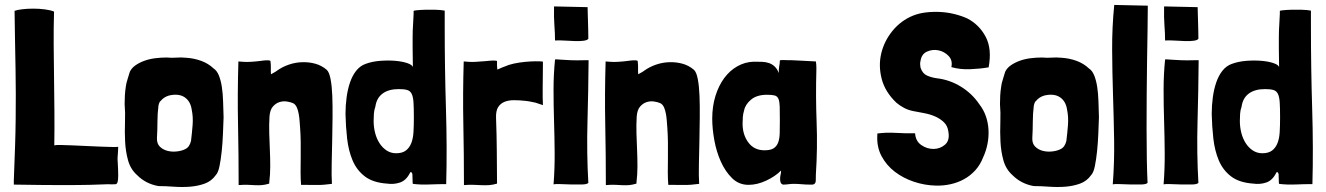

<svg xmlns="http://www.w3.org/2000/svg" viewBox="-20 -747 5372 778"><path d="M458 -130Q459 -141 459 -152Q451 -151 430.5 -151.5Q410 -152 383.5 -153Q357 -154 327.5 -155.5Q298 -157 272 -158Q246 -159 226.5 -159.5Q207 -160 200 -158V-159Q201 -223 200.5 -291.5Q200 -360 199 -429Q198 -498 197.5 -566.5Q197 -635 199 -700Q185 -706 162 -709Q139 -712 115 -712Q91 -712 70 -709.5Q49 -707 39 -703Q40 -633 41 -575.5Q42 -518 43 -467Q44 -416 44 -367Q44 -318 43.5 -265.5Q43 -213 41 -152.5Q39 -92 36 -17V1Q157 3 229.5 3Q302 3 343.5 2Q385 1 402.5 0Q420 -1 431 0Q442 0 448 -0.5Q454 -1 456.5 -9.5Q459 -18 459 -36.5Q459 -55 457 -91Q456 -99 456.5 -109.5Q457 -120 458 -130Z M490 -397Q487 -378 486 -360.5Q485 -343 485 -325Q488 -292 486.5 -252Q485 -212 487 -172.5Q489 -133 499 -97Q509 -61 536 -37Q571 -2 622 7Q650 7 684 9.5Q718 12 750 9.5Q782 7 809.5 -3Q837 -13 854 -37Q864 -47 869.5 -74Q875 -101 878.5 -135Q882 -169 883.5 -206Q885 -243 886 -272Q885 -305 884 -336.5Q883 -368 879 -394.5Q875 -421 867 -441Q859 -461 845 -470Q824 -490 795 -500.5Q766 -511 734 -513Q713 -515 694.5 -513.5Q676 -512 656 -514Q632 -514 608.5 -511Q585 -508 564.5 -500.5Q544 -493 528.5 -482Q513 -471 506 -456Q503 -445 497 -426.5Q491 -408 490 -397ZM665 -360Q704 -369 728 -353Q752 -337 757 -302Q763 -273 760.5 -240.5Q758 -208 754 -176Q748 -151 731 -143Q718 -136 698 -133.5Q678 -131 659.5 -135.5Q641 -140 628 -152.5Q615 -165 616 -188Q618 -223 618 -254.5Q618 -286 622 -318Q625 -334 631 -338Q644 -354 665 -360Z M1076 -499Q1076 -502 1068 -502.5Q1060 -503 1050 -502Q1040 -501 1030 -499.5Q1020 -498 1016 -498Q1004 -497 996 -496.5Q988 -496 981 -496Q974 -496 966 -496.5Q958 -497 946 -498Q942 -366 944.5 -243Q947 -120 947 3Q971 1 987 2Q1003 3 1016 3.5Q1029 4 1041.5 3Q1054 2 1071 -3V-7Q1075 -40 1075 -73Q1075 -106 1073.5 -139.5Q1072 -173 1071 -206.5Q1070 -240 1072 -275Q1074 -302 1086 -315.5Q1098 -329 1113 -333.5Q1128 -338 1143.5 -335.5Q1159 -333 1167 -329Q1168 -328 1169 -328Q1170 -328 1171 -327Q1179 -321 1183.5 -310Q1188 -299 1190.5 -285Q1193 -271 1194 -256.5Q1195 -242 1196 -230Q1198 -203 1198.5 -172Q1199 -141 1198.5 -110Q1198 -79 1198 -50Q1198 -21 1200 2Q1235 2 1262.5 2.5Q1290 3 1325 -2Q1323 -36 1324 -81Q1325 -126 1326 -174.5Q1327 -223 1327.5 -270.5Q1328 -318 1326.5 -358Q1325 -398 1319.5 -426.5Q1314 -455 1304 -464Q1283 -482 1257 -489Q1231 -496 1203.5 -495Q1176 -494 1150 -485Q1124 -476 1103 -461Q1098 -457 1090.5 -453Q1083 -449 1078 -446Q1077 -460 1077.5 -471Q1078 -482 1076 -499Z M1653 -475Q1651 -484 1631 -491Q1611 -498 1582 -500.5Q1553 -503 1520.5 -500.5Q1488 -498 1461 -488Q1439 -480 1423.5 -460.5Q1408 -441 1398.5 -413.5Q1389 -386 1384.5 -353Q1380 -320 1380 -285Q1381 -235 1386.5 -186Q1392 -137 1408.5 -97.5Q1425 -58 1458 -32.5Q1491 -7 1548 -3Q1576 1 1601 -7.5Q1626 -16 1641 -46Q1644 -52 1646.5 -49.5Q1649 -47 1651 -42Q1651 -31 1651.5 -25Q1652 -19 1652 -9Q1652 -4 1653 -2Q1683 2 1720 0.5Q1757 -1 1788 -1Q1792 -145 1787 -308Q1782 -471 1782 -638V-704Q1766 -707 1744 -707.5Q1722 -708 1702.5 -707.5Q1683 -707 1669.5 -705.5Q1656 -704 1656 -703V-692Q1655 -672 1654.5 -661.5Q1654 -651 1653.5 -642.5Q1653 -634 1652.5 -624.5Q1652 -615 1652 -597.5Q1652 -580 1652 -551Q1652 -522 1653 -475ZM1596 -386Q1617 -386 1629.5 -382.5Q1642 -379 1648 -367Q1654 -355 1655.5 -332.5Q1657 -310 1657 -271Q1657 -239 1655.5 -212.5Q1654 -186 1646.5 -167Q1639 -148 1624.5 -137Q1610 -126 1585 -126Q1564 -126 1547 -137Q1530 -148 1518 -166.5Q1506 -185 1500 -208.5Q1494 -232 1494 -257Q1494 -271 1495 -286Q1496 -301 1501 -315Q1506 -350 1530.5 -368Q1555 -386 1596 -386Z M1994 -499Q1994 -501 1985.5 -501.5Q1977 -502 1965.5 -501Q1954 -500 1943.5 -499Q1933 -498 1929 -498Q1917 -497 1909 -496.5Q1901 -496 1894 -496Q1887 -496 1879 -496.5Q1871 -497 1859 -498Q1855 -366 1857.5 -243Q1860 -120 1860 3Q1884 1 1901.5 2Q1919 3 1934 3.5Q1949 4 1963 3Q1977 2 1994 -3V-7Q1994 -44 1993.5 -76.5Q1993 -109 1993 -140.5Q1993 -172 1992 -203Q1991 -234 1990 -269Q1989 -297 1998 -312Q2007 -327 2023.5 -334Q2040 -341 2062.5 -341Q2085 -341 2112 -338Q2113 -338 2125.5 -336Q2138 -334 2150 -331Q2155 -329 2160.5 -327.5Q2166 -326 2171 -324L2180 -321Q2179 -336 2179 -353Q2179 -370 2179 -390.5Q2179 -411 2179.5 -437Q2180 -463 2180 -497Q2180 -498 2165.5 -498.5Q2151 -499 2130 -498Q2109 -497 2085 -493.5Q2061 -490 2042 -484Q2028 -479 2013.5 -473Q1999 -467 1995 -465Q1995 -472 1994.5 -475Q1994 -478 1994 -480.5Q1994 -483 1994 -487Q1994 -491 1994 -499Z M2257 -505Q2252 -505 2242.5 -506Q2233 -507 2229 -506V-505Q2223 -446 2223 -383.5Q2223 -321 2225 -257Q2227 -193 2227.5 -128Q2228 -63 2223 0Q2230 -2 2251 -1Q2272 0 2295.5 0.5Q2319 1 2339 0.5Q2359 0 2364 -6Q2357 -127 2360.5 -253Q2364 -379 2365 -500V-503H2348Q2316 -502 2293 -503Q2270 -504 2257 -505ZM2229 -583Q2248 -584 2270 -582.5Q2292 -581 2311.5 -580.5Q2331 -580 2345.5 -582Q2360 -584 2364 -590Q2364 -605 2363.5 -624.5Q2363 -644 2362.5 -662.5Q2362 -681 2361.5 -696.5Q2361 -712 2361 -718L2225 -721Q2224 -675 2226.5 -643.5Q2229 -612 2229 -583Z M2564 -499Q2564 -502 2556 -502.5Q2548 -503 2538 -502Q2528 -501 2518 -499.5Q2508 -498 2504 -498Q2492 -497 2484 -496.5Q2476 -496 2469 -496Q2462 -496 2454 -496.5Q2446 -497 2434 -498Q2430 -366 2432.5 -243Q2435 -120 2435 3Q2459 1 2475 2Q2491 3 2504 3.5Q2517 4 2529.5 3Q2542 2 2559 -3V-7Q2563 -40 2563 -73Q2563 -106 2561.5 -139.5Q2560 -173 2559 -206.5Q2558 -240 2560 -275Q2562 -302 2574 -315.5Q2586 -329 2601 -333.5Q2616 -338 2631.5 -335.5Q2647 -333 2655 -329Q2656 -328 2657 -328Q2658 -328 2659 -327Q2667 -321 2671.5 -310Q2676 -299 2678.5 -285Q2681 -271 2682 -256.5Q2683 -242 2684 -230Q2686 -203 2686.5 -172Q2687 -141 2686.5 -110Q2686 -79 2686 -50Q2686 -21 2688 2Q2723 2 2750.5 2.5Q2778 3 2813 -2Q2811 -36 2812 -81Q2813 -126 2814 -174.5Q2815 -223 2815.5 -270.5Q2816 -318 2814.5 -358Q2813 -398 2807.5 -426.5Q2802 -455 2792 -464Q2771 -482 2745 -489Q2719 -496 2691.5 -495Q2664 -494 2638 -485Q2612 -476 2591 -461Q2586 -457 2578.5 -453Q2571 -449 2566 -446Q2565 -460 2565.5 -471Q2566 -482 2564 -499Z M3188 -503Q3185 -503 3177 -503Q3169 -503 3161 -503.5Q3153 -504 3146.5 -503.5Q3140 -503 3140 -502Q3140 -490 3137.5 -478.5Q3135 -467 3136 -451Q3129 -468 3119 -477.5Q3109 -487 3096 -491.5Q3083 -496 3067.5 -496.5Q3052 -497 3034 -497Q2999 -496 2968 -478.5Q2937 -461 2914.5 -430.5Q2892 -400 2879 -358Q2866 -316 2866 -266Q2866 -226 2874.5 -179Q2883 -132 2901 -92Q2919 -52 2946.5 -25Q2974 2 3013 2Q3048 2 3084.5 -15Q3121 -32 3145 -56Q3145 -46 3143 -39Q3141 -32 3141 -21Q3141 -13 3143.5 -7Q3146 -1 3153 1Q3164 1 3174.5 -0.5Q3185 -2 3196 -2Q3212 -2 3228.5 -0.5Q3245 1 3261 1H3273Q3285 -1 3285.5 -14Q3286 -27 3286 -40Q3293 -147 3289 -251.5Q3285 -356 3288 -464V-474Q3288 -480 3287.5 -486Q3287 -492 3286 -498Q3254 -500 3229.5 -501Q3205 -502 3188 -503ZM3088 -363Q3109 -363 3119.5 -360Q3130 -357 3134.5 -346Q3139 -335 3139.5 -314.5Q3140 -294 3140 -259Q3140 -231 3139.5 -208.5Q3139 -186 3133.5 -170.5Q3128 -155 3115.5 -146.5Q3103 -138 3078 -138Q3036 -138 3012.5 -169.5Q2989 -201 2989 -246Q2989 -259 2990 -272.5Q2991 -286 2995 -299Q3000 -324 3023.5 -343.5Q3047 -363 3088 -363Z M3900 -672Q3876 -683 3847.5 -690Q3819 -697 3789.5 -698.5Q3760 -700 3731 -696.5Q3702 -693 3678 -683Q3630 -663 3596.5 -622Q3563 -581 3551 -531Q3539 -481 3552.5 -428Q3566 -375 3612 -331Q3626 -319 3643 -310Q3660 -301 3680 -297Q3701 -293 3725 -288.5Q3749 -284 3769.5 -275Q3790 -266 3805 -251.5Q3820 -237 3823 -213Q3829 -178 3809.5 -161Q3790 -144 3763.5 -143.5Q3737 -143 3713.5 -159Q3690 -175 3688 -207Q3654 -206 3612 -208.5Q3570 -211 3535 -206V-203V-200Q3532 -152 3552 -114.5Q3572 -77 3606 -51Q3640 -25 3683.5 -10.5Q3727 4 3771 5Q3802 6 3831.5 -0.5Q3861 -7 3886.5 -21Q3912 -35 3932 -57Q3952 -79 3964 -110Q3976 -136 3981.5 -164.5Q3987 -193 3985.5 -221Q3984 -249 3975 -275.5Q3966 -302 3948 -325Q3919 -368 3873.5 -396Q3828 -424 3775 -430Q3754 -433 3736 -441Q3718 -449 3710 -473Q3709 -480 3708.5 -486.5Q3708 -493 3710 -500Q3714 -528 3736.5 -538Q3759 -548 3783 -543Q3807 -538 3824 -520Q3841 -502 3835 -475Q3870 -465 3910 -466.5Q3950 -468 3985 -474H3986Q4000 -549 3974 -598Q3948 -647 3900 -672Z M4037 -397Q4034 -378 4033 -360.5Q4032 -343 4032 -325Q4035 -292 4033.5 -252Q4032 -212 4034 -172.5Q4036 -133 4046 -97Q4056 -61 4083 -37Q4118 -2 4169 7Q4197 7 4231 9.5Q4265 12 4297 9.5Q4329 7 4356.5 -3Q4384 -13 4401 -37Q4411 -47 4416.5 -74Q4422 -101 4425.5 -135Q4429 -169 4430.5 -206Q4432 -243 4433 -272Q4432 -305 4431 -336.5Q4430 -368 4426 -394.5Q4422 -421 4414 -441Q4406 -461 4392 -470Q4371 -490 4342 -500.5Q4313 -511 4281 -513Q4260 -515 4241.5 -513.5Q4223 -512 4203 -514Q4179 -514 4155.5 -511Q4132 -508 4111.5 -500.5Q4091 -493 4075.5 -482Q4060 -471 4053 -456Q4050 -445 4044 -426.5Q4038 -408 4037 -397ZM4212 -360Q4251 -369 4275 -353Q4299 -337 4304 -302Q4310 -273 4307.5 -240.5Q4305 -208 4301 -176Q4295 -151 4278 -143Q4265 -136 4245 -133.5Q4225 -131 4206.5 -135.5Q4188 -140 4175 -152.5Q4162 -165 4163 -188Q4165 -223 4165 -254.5Q4165 -286 4169 -318Q4172 -334 4178 -338Q4191 -354 4212 -360Z M4489 0Q4496 -2 4517 -1Q4538 0 4561.5 0.5Q4585 1 4605 0.5Q4625 0 4630 -6Q4628 -46 4627 -103.5Q4626 -161 4626 -227Q4626 -293 4626.5 -364Q4627 -435 4628 -501Q4629 -567 4630 -625Q4631 -683 4631 -724L4495 -727Q4486 -636 4486.5 -545Q4487 -454 4490 -363Q4493 -272 4494.5 -181Q4496 -90 4489 0Z M4729 -505Q4724 -505 4714.5 -506Q4705 -507 4701 -506V-505Q4695 -446 4695 -383.5Q4695 -321 4697 -257Q4699 -193 4699.5 -128Q4700 -63 4695 0Q4702 -2 4723 -1Q4744 0 4767.5 0.5Q4791 1 4811 0.5Q4831 0 4836 -6Q4829 -127 4832.5 -253Q4836 -379 4837 -500V-503H4820Q4788 -502 4765 -503Q4742 -504 4729 -505ZM4701 -583Q4720 -584 4742 -582.5Q4764 -581 4783.5 -580.5Q4803 -580 4817.5 -582Q4832 -584 4836 -590Q4836 -605 4835.5 -624.5Q4835 -644 4834.5 -662.5Q4834 -681 4833.5 -696.5Q4833 -712 4833 -718L4697 -721Q4696 -675 4698.5 -643.5Q4701 -612 4701 -583Z M5163 -475Q5161 -484 5141 -491Q5121 -498 5092 -500.5Q5063 -503 5030.5 -500.5Q4998 -498 4971 -488Q4949 -480 4933.5 -460.5Q4918 -441 4908.5 -413.5Q4899 -386 4894.5 -353Q4890 -320 4890 -285Q4891 -235 4896.5 -186Q4902 -137 4918.5 -97.5Q4935 -58 4968 -32.5Q5001 -7 5058 -3Q5086 1 5111 -7.5Q5136 -16 5151 -46Q5154 -52 5156.5 -49.5Q5159 -47 5161 -42Q5161 -31 5161.5 -25Q5162 -19 5162 -9Q5162 -4 5163 -2Q5193 2 5230 0.5Q5267 -1 5298 -1Q5302 -145 5297 -308Q5292 -471 5292 -638V-704Q5276 -707 5254 -707.5Q5232 -708 5212.5 -707.5Q5193 -707 5179.5 -705.5Q5166 -704 5166 -703V-692Q5165 -672 5164.5 -661.5Q5164 -651 5163.5 -642.5Q5163 -634 5162.5 -624.5Q5162 -615 5162 -597.5Q5162 -580 5162 -551Q5162 -522 5163 -475ZM5106 -386Q5127 -386 5139.5 -382.5Q5152 -379 5158 -367Q5164 -355 5165.5 -332.5Q5167 -310 5167 -271Q5167 -239 5165.5 -212.5Q5164 -186 5156.5 -167Q5149 -148 5134.5 -137Q5120 -126 5095 -126Q5074 -126 5057 -137Q5040 -148 5028 -166.5Q5016 -185 5010 -208.5Q5004 -232 5004 -257Q5004 -271 5005 -286Q5006 -301 5011 -315Q5016 -350 5040.5 -368Q5065 -386 5106 -386Z"/></svg>

Font: Londrina Solid
Style: Regular
Weight: 400
Designer: Marcelo Magalhaes
Foundry: Marcelo Magalhães
Version: Version 1.002